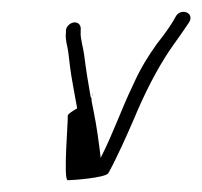

<svg xmlns="http://www.w3.org/2000/svg" viewBox="-20 -438 343 326"><path d="M92 -383C91 -377 92 -368 94 -360C96 -352 97 -340 99 -324C101 -307 106 -283 111 -254C101 -248 94 -244 95 -240C96 -236 87 -132 95 -132C103 -132 159 -136 164 -144C180 -173 196 -210 207 -235C226 -281 247 -321 267 -351L276 -364C284 -375 293 -388 301 -400C311 -416 288 -425 279 -411C272 -398 265 -388 256 -376L246 -363C232 -343 220 -325 206 -294C184 -248 175 -218 151 -170C148 -195 144 -225 139 -249L136 -264C135 -267 136 -269 135 -272L134 -273C130 -295 126 -320 123 -344C122 -354 116 -374 117 -383V-387C118 -394 114 -400 107 -400C100 -400 93 -394 92 -387ZM136 -274C137 -276 137 -279 136 -281C136 -281 137 -278 136 -274Z"/></svg>

Font: FailCity
Style: OBL
Weight: 400
Version: Version 1